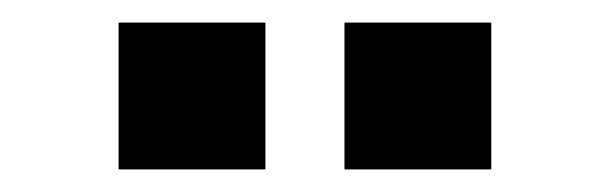

<svg xmlns="http://www.w3.org/2000/svg" viewBox="-20 -755 540 170"><path d="M415 -605H285V-735H415ZM215 -605H85V-735H215Z"/></svg>

Font: Iosevka SS04 Semibold
Style: Regular
Weight: 600
Monospace: yes
Designer: Belleve Invis
Foundry: Belleve Invis
Version: Version 19.0.0; ttfautohint (v1.8.4)